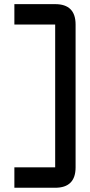

<svg xmlns="http://www.w3.org/2000/svg" viewBox="-20 -801 431 919"><path d="M341.8 -683.6V0Q341.8 97.7 244.1 97.7H48.8V0H244.1V-683.6H48.8V-781.2H244.1Q341.8 -781.2 341.8 -683.6Z"/></svg>

Font: BabelStone Runic Short Twig
Style: Regular
Weight: 400
Designer: Andrew West
Foundry: BabelStone
Version: Version 3.003;March 14, 2022